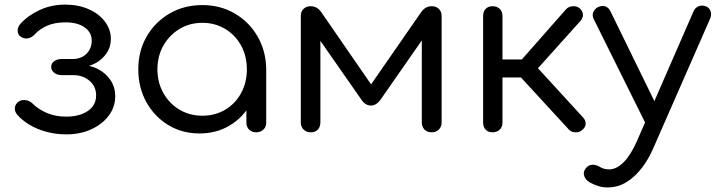

<svg xmlns="http://www.w3.org/2000/svg" viewBox="-20 -574 3132 833"><path d="M268 9Q223 9 182 -2Q141 -13 108.5 -32.5Q76 -52 55 -76Q43 -90 44.5 -106.5Q46 -123 62 -134Q74 -142 91.5 -139.5Q109 -137 121 -125Q146 -100 183 -84Q220 -68 267 -68Q325 -68 361 -92.5Q397 -117 397 -160Q397 -198 369.5 -222.5Q342 -247 301 -248H248Q228 -248 215 -258.5Q202 -269 202 -284Q202 -299 215 -308.5Q228 -318 248 -318H300Q336 -320 357 -342.5Q378 -365 378 -398Q378 -433 347.5 -455Q317 -477 264 -477Q217 -477 183.5 -462Q150 -447 129 -423Q116 -410 100 -407.5Q84 -405 70 -415Q57 -423 56.5 -439.5Q56 -456 68 -470Q100 -506 151 -530Q202 -554 263 -554Q320 -554 365 -534Q410 -514 435.5 -480Q461 -446 461 -405Q461 -371 443 -344Q425 -317 395.5 -300.5Q366 -284 329 -282V-292Q372 -292 406 -274Q440 -256 460 -225.5Q480 -195 480 -157Q480 -110 452 -72.5Q424 -35 376 -13Q328 9 268 9Z M846 5Q770 5 710 -31.5Q650 -68 615 -131Q580 -194 580 -273Q580 -353 616.5 -416Q653 -479 716 -515.5Q779 -552 858 -552Q936 -552 998.5 -515.5Q1061 -479 1097.5 -416Q1134 -353 1135 -273L1101 -257Q1101 -183 1067.5 -123.5Q1034 -64 976.5 -29.5Q919 5 846 5ZM858 -72Q913 -72 957 -98Q1001 -124 1026 -170Q1051 -216 1051 -273Q1051 -331 1026 -376.5Q1001 -422 957 -448.5Q913 -475 858 -475Q803 -475 759 -448.5Q715 -422 689 -376.5Q663 -331 663 -273Q663 -216 689 -170Q715 -124 759 -98Q803 -72 858 -72ZM1092 0Q1073 0 1061 -11.5Q1049 -23 1049 -42V-207L1068 -295L1135 -273V-42Q1135 -23 1122.5 -11.5Q1110 0 1092 0Z M1328 0Q1309 0 1297 -12Q1285 -24 1285 -43V-504Q1285 -524 1297 -535.5Q1309 -547 1328 -547Q1356 -547 1374 -521L1590 -208L1807 -521Q1825 -547 1853 -547Q1872 -547 1884 -535.5Q1896 -524 1896 -504V-43Q1896 -24 1884 -12Q1872 0 1853 0Q1833 0 1821.5 -12Q1810 -24 1810 -43V-444L1836 -436L1632 -143Q1613 -116 1589 -116Q1565 -116 1547 -143L1344 -434L1370 -442V-43Q1370 -24 1359 -12Q1348 0 1328 0Z M2507 -11Q2496 0 2477.5 0Q2459 0 2448 -12L2207 -274L2436 -534Q2447 -546 2465 -547Q2483 -548 2495 -538Q2508 -526 2509 -511.5Q2510 -497 2499 -484L2314 -278L2510 -64Q2521 -52 2521 -37.5Q2521 -23 2507 -11ZM2117 0Q2098 0 2087 -11.5Q2076 -23 2076 -42V-504Q2076 -524 2087 -535.5Q2098 -547 2117 -547Q2136 -547 2148 -535.5Q2160 -524 2160 -504V-316H2284V-238H2160V-42Q2160 -23 2148 -11.5Q2136 0 2117 0Z M2619 239Q2599 240 2578.5 234Q2558 228 2538 217Q2520 206 2514.5 189Q2509 172 2521 157Q2531 143 2546.5 141Q2562 139 2579 148Q2590 155 2600.5 158Q2611 161 2624 161Q2656 160 2686.5 129Q2717 98 2743 39L2989 -525Q2996 -541 3011.5 -547Q3027 -553 3044 -546Q3059 -539 3063.5 -523.5Q3068 -508 3060 -491L2813 72Q2780 147 2729 193Q2678 239 2619 239ZM2835 -19Q2818 -11 2804 -16.5Q2790 -22 2781 -38L2556 -491Q2548 -507 2554 -521.5Q2560 -536 2576 -544Q2593 -551 2607 -546Q2621 -541 2629 -524L2849 -74Q2857 -58 2854 -42Q2851 -26 2835 -19Z"/></svg>

Font: Comfortaa Medium
Style: Regular
Weight: 500
Designer: Johan Aakerlund
Foundry: Johan Aakerlund
Version: Version 3.104; ttfautohint (v1.8.1.43-b0c9)